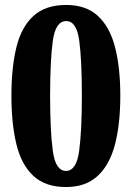

<svg xmlns="http://www.w3.org/2000/svg" viewBox="-20 -744 532 774"><path d="M246 10Q163 10 114.5 -35Q66 -80 46 -163Q26 -246 26 -359Q26 -471 46 -553Q66 -635 114.5 -679.5Q163 -724 247 -724Q327 -724 375 -679.5Q423 -635 444 -553Q465 -471 465 -358Q465 -246 444 -163.5Q423 -81 374.5 -35.5Q326 10 246 10ZM246 -55Q288 -55 299 -135Q310 -215 310 -358Q310 -501 299.5 -580Q289 -659 247 -659Q204 -659 193 -580Q182 -501 182 -358Q182 -215 193 -135Q204 -55 246 -55Z"/></svg>

Font: Noto Serif Thai Condensed ExtraBold
Style: Regular
Weight: 800
Width: 3
Designer: Monotype Design Team
Foundry: Monotype Imaging Inc.
Version: Version 2.002; ttfautohint (v1.8.4.7-5d5b)